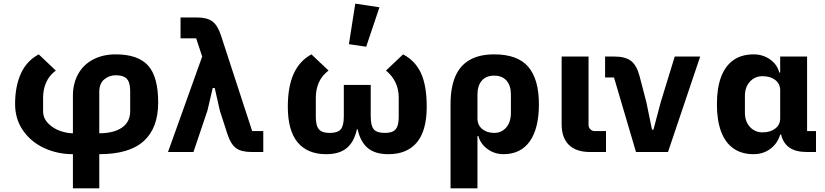

<svg xmlns="http://www.w3.org/2000/svg" viewBox="-20 -836 4540 1056"><path d="M381 12Q297 12 224.5 -21Q152 -54 107.5 -117Q63 -180 63 -265Q63 -360 94.5 -430.5Q126 -501 193 -537L287 -448Q251 -421 234 -383Q217 -345 217 -299V-225Q217 -187 243.5 -159Q270 -131 308 -117Q346 -103 381 -103V-309Q381 -377 410 -429Q439 -481 492.5 -509Q546 -537 616 -537Q739 -537 794.5 -475.5Q850 -414 850 -272Q850 -132 770.5 -60Q691 12 526 12V200H381ZM526 -103Q605 -103 650.5 -134Q696 -165 696 -225V-330Q696 -365 688.5 -384.5Q681 -404 663.5 -413Q646 -422 616 -422Q581 -422 553.5 -399.5Q526 -377 526 -330Z M1059 -625H973V-740H1062Q1119 -740 1148 -718.5Q1177 -697 1195 -642L1367 -115H1428V0H1364Q1307 0 1278 -21.5Q1249 -43 1231 -98L1189 -228L1161 -352H1150L1121 -228L1044 0H904L1092 -525Z M2019 -197Q2019 -145 2035.5 -125Q2052 -105 2096 -105Q2126 -105 2142.5 -114Q2159 -123 2166 -142.5Q2173 -162 2173 -197V-299Q2173 -390 2103 -448L2197 -537Q2264 -502 2295.5 -433.5Q2327 -365 2327 -249Q2327 -118 2273 -53Q2219 12 2116 12Q2043 12 2002.5 -22Q1962 -56 1947 -125H1943Q1928 -56 1887.5 -22Q1847 12 1774 12Q1671 12 1617 -53Q1563 -118 1563 -249Q1563 -360 1595.5 -431Q1628 -502 1693 -537L1787 -448Q1751 -421 1734 -383Q1717 -345 1717 -299V-197Q1717 -162 1724 -142.5Q1731 -123 1747.5 -114Q1764 -105 1794 -105Q1838 -105 1854.5 -125Q1871 -145 1871 -197V-369H2019ZM1899 -593 1934 -816 2067 -796 1994 -579Z M2458 -263Q2458 -353 2483.5 -414Q2509 -475 2562.5 -506Q2616 -537 2698 -537Q2827 -537 2885.5 -468.5Q2944 -400 2944 -263Q2944 -130 2894 -59Q2844 12 2749 12Q2700 12 2661 -16.5Q2622 -45 2611 -88H2606V200H2458ZM2790 -217V-316Q2790 -365 2766 -392.5Q2742 -420 2698 -420Q2654 -420 2630 -392.5Q2606 -365 2606 -316V-185Q2606 -148 2632 -126.5Q2658 -105 2698 -105Q2738 -105 2764 -134.5Q2790 -164 2790 -217Z M3313 0H3225Q3149 0 3109 -39Q3069 -78 3069 -153V-525H3217V-149Q3217 -135 3227 -125Q3237 -115 3251 -115H3313Z M3478 0 3357 -410H3308V-525H3360Q3419 -525 3450.5 -501Q3482 -477 3498 -416L3535 -274L3566 -123H3574L3614 -274L3691 -525H3831L3654 0Z M4468 0H4418Q4356 0 4321.5 -24.5Q4287 -49 4276 -96H4271Q4256 -46 4216.5 -17Q4177 12 4125 12Q4059 12 4014 -19.5Q3969 -51 3946 -112.5Q3923 -174 3923 -263Q3923 -352 3946 -413Q3969 -474 4014 -505.5Q4059 -537 4125 -537Q4176 -537 4215.5 -509Q4255 -481 4266 -437H4271V-525H4419V-115H4468ZM4271 -185V-340Q4271 -375 4244 -396Q4217 -417 4174 -417Q4132 -417 4104.5 -387Q4077 -357 4077 -308V-217Q4077 -168 4104.5 -138Q4132 -108 4174 -108Q4217 -108 4244 -129Q4271 -150 4271 -185Z"/></svg>

Font: iA Writer Quattro V
Style: Regular
Weight: 400
Designer: Mike Abbink, Paul van der Laan, Pieter van Rosmalen, Oliver Reichenstein
Foundry: Information Architects Inc.
Version: Version 2.000